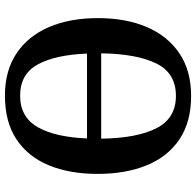

<svg xmlns="http://www.w3.org/2000/svg" viewBox="-28 -736 775 758"><g transform="rotate(-90 359.0 -357.5)"><path d="M359 10Q256 10 187.5 -36Q119 -82 85 -165Q51 -248 51 -359Q51 -470 85 -552Q119 -634 187.5 -679.5Q256 -725 360 -725Q458 -725 526.5 -679.5Q595 -634 630.5 -551.5Q666 -469 666 -358Q666 -247 630.5 -164.5Q595 -82 526.5 -36Q458 10 359 10ZM526 -401Q521 -526 483 -595.5Q445 -665 360 -665Q275 -665 235.5 -595.5Q196 -526 191 -401ZM359 -50Q449 -50 487 -127.5Q525 -205 527 -345H190Q192 -205 231 -127.5Q270 -50 359 -50Z"/></g></svg>

Font: Noto Serif SemiCondensed SemiBold
Style: Regular
Weight: 600
Width: 4
Designer: Monotype Design Team
Foundry: Monotype Imaging Inc.
Version: Version 2.013; ttfautohint (v1.8.4.7-5d5b)